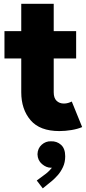

<svg xmlns="http://www.w3.org/2000/svg" viewBox="-20 -694 462 1028"><path d="M297.9 7.8Q193.4 7.8 143.6 -50.5Q93.8 -108.9 93.8 -200.2V-673.8H267.6V-200.2Q267.6 -168.9 283 -154.3Q298.3 -139.6 322.3 -139.6Q334 -139.6 344.7 -142.8Q355.5 -146 364.3 -150.4L419.9 -13.7Q396.5 -3.4 363 2.2Q329.6 7.8 297.9 7.8ZM3.9 -380.9V-527.3H387.7V-380.9ZM209 314.5 176.8 272.5 225.6 236.3Q232.4 231.4 243.9 220Q255.4 208.5 264.4 194.8Q273.4 181.2 273.4 169.9H293Q293 183.1 283.7 193.6Q274.4 204.1 252.9 204.1Q228 204.1 204.8 184.3Q181.6 164.6 180.7 131.8Q181.6 100.1 203.4 80.8Q225.1 61.5 252.9 62.5Q284.7 61.5 306.9 81.5Q329.1 101.6 329.1 142.6Q329.1 175.3 317.1 200.7Q305.2 226.1 289.1 244.1Q272.9 262.2 260.7 272.5Z"/></svg>

Font: Reddit Sans Black
Style: Regular
Weight: 900
Version: Version 1.014